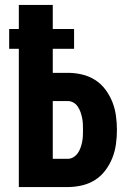

<svg xmlns="http://www.w3.org/2000/svg" viewBox="-20 -755 540 775"><path d="M56 0V-558H17V-638H56V-735H193V-638H279V-558H193V-461H254Q282 -461 310.5 -454.5Q339 -448 363.5 -432.5Q388 -417 405.5 -393.5Q423 -370 433.5 -343.5Q444 -317 448 -288Q452 -259 452 -231Q452 -202 448 -173Q444 -144 433.5 -117.5Q423 -91 405.5 -67.5Q388 -44 363.5 -28.5Q339 -13 310.5 -6.5Q282 0 254 0ZM254 -114Q266 -114 276.5 -120.5Q287 -127 294 -137Q301 -147 305 -158.5Q309 -170 311.5 -182Q314 -194 314.5 -206Q315 -218 315 -231Q315 -243 314.5 -255Q314 -267 311.5 -279Q309 -291 305 -302.5Q301 -314 294 -324.5Q287 -335 276.5 -341Q266 -347 254 -347H193V-114Z"/></svg>

Font: Iosevka Term Curly Heavy
Style: Regular
Weight: 900
Designer: Belleve Invis
Foundry: Belleve Invis
Version: Version 32.3.0